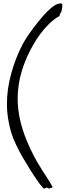

<svg xmlns="http://www.w3.org/2000/svg" viewBox="-20 -974 384 1120"><path d="M339.4 -954.1Q343.8 -947.8 343.8 -939.5Q343.8 -935.1 342.3 -926.8Q340.8 -918.5 340.3 -916Q340.3 -915.5 340.3 -914.6Q340.3 -908.7 334 -899.2Q327.6 -889.6 327.6 -883.3Q327.6 -882.3 327.6 -880.9Q297.9 -865.2 267.1 -835.4Q211.9 -782.2 168.5 -703.1Q106 -589.8 89.4 -481Q83 -440.4 83 -399.4Q83 -280.8 136.2 -153.3Q174.3 -62 216.8 3.4Q225.6 19 251 57.4Q276.4 95.7 287.6 118.2Q271.5 125 269.5 125.5Q266.6 126 263.9 125.2Q261.2 124.5 257.3 122.3Q253.4 120.1 252.4 119.6Q239.3 127 234.9 126Q211.4 104 157.2 18.1Q127.9 -29.3 110.8 -58.8Q93.8 -88.4 74.2 -128.9Q54.7 -169.4 44.7 -203.1Q34.7 -236.8 27.6 -279.5Q20.5 -322.3 20.5 -369.1Q20.5 -370.1 20.5 -371.1Q20.5 -453.6 45.2 -543.9Q69.8 -634.3 110.8 -713.4Q136.7 -763.7 199.5 -842.8Q262.2 -921.9 302.7 -944.8Q319.8 -954.1 335.4 -954.1Z"/></svg>

Font: Avessa
Style: Medium
Weight: 500
Designer: Arman Khorramak
Foundry: Arman Khorramak
Version: Version 1.000; ttfautohint (v1.8.1)